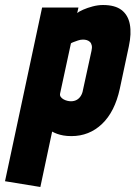

<svg xmlns="http://www.w3.org/2000/svg" viewBox="-21 -531 541 766"><path d="M457 -177 493 -346Q504 -397 497 -434Q490 -471 464 -491Q438 -511 390 -511Q370 -511 349 -505.5Q328 -500 311 -492.5Q294 -485 287 -479L292 -501H147L-1 192L140 215L187 -6Q196 -1 207 3Q218 7 232 9.5Q246 12 264 12Q335 12 386 -36.5Q437 -85 457 -177ZM344 -328 310 -172Q308 -159 301.5 -148.5Q295 -138 285 -132.5Q275 -127 262 -127Q255 -127 247 -129Q239 -131 232 -135Q225 -139 221 -145Q217 -151 219 -159L262 -358Q264 -360 272 -363Q280 -366 290 -369.5Q300 -373 310 -373Q318 -373 325 -371Q332 -369 337.5 -364Q343 -359 345 -350Q347 -341 344 -328Z"/></svg>

Font: Advent Pro ExtraBold
Style: Italic
Weight: 800
Italic angle: -12°
Version: Version 3.000